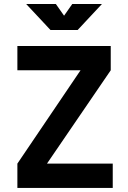

<svg xmlns="http://www.w3.org/2000/svg" viewBox="-20 -918 626 938"><path d="M64.9 0V-118.7L373.5 -574.7H64.9V-693.4H521V-574.7L209.5 -118.7H530.8V0ZM226.6 -771.5 107.9 -898.4H252.9L293 -841.3L333 -898.4H478L359.4 -771.5Z"/></svg>

Font: Caskaydia Cove
Style: Bold
Weight: 700
Monospace: yes
Designer: Aaron Bell
Foundry: Saja Typeworks
Version: Version 4.300; ttfautohint (v1.8.3)